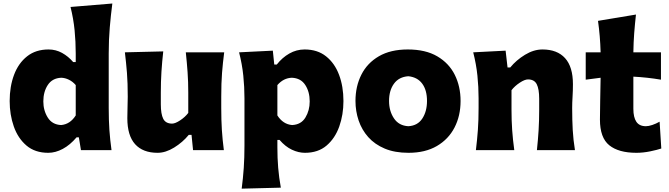

<svg xmlns="http://www.w3.org/2000/svg" viewBox="-20 -871 3882 1114"><path d="M259.8 15.6Q183.1 15.6 133.5 -26.6Q84 -68.8 60.1 -137.2Q36.1 -205.6 36.1 -284.7Q36.1 -369.1 61.5 -436.8Q86.9 -504.4 137.2 -544.2Q187.5 -584 261.7 -584Q303.7 -584 340.1 -564Q376.5 -543.9 404.8 -510.7H419.4V-560.5Q419.4 -629.4 412.8 -695.8Q406.2 -762.2 389.2 -830.6L631.8 -850.6Q623 -783.7 616.9 -711.4Q610.8 -639.2 610.8 -560.5V-244.6Q610.8 -173.8 614.7 -116.9Q618.7 -60.1 627 0H449.7L437.5 -74.2H424.3Q386.7 -29.8 344.2 -7.1Q301.8 15.6 259.8 15.6ZM334.5 -145.5Q386.7 -149.9 419.4 -201.2V-377.4Q402.3 -397.5 379.9 -408.4Q357.4 -419.4 335 -419.9Q283.2 -417.5 257.3 -377.9Q231.4 -338.4 231.4 -282.7Q231.4 -230 257.1 -189Q282.7 -147.9 334.5 -145.5Z M894.5 15.6Q809.1 15.6 763.9 -34.4Q718.8 -84.5 718.8 -185.1Q718.8 -222.7 720 -250.7Q721.2 -278.8 721.2 -309.6Q721.2 -390.1 716.6 -448.5Q711.9 -506.8 704.6 -567.4L927.2 -572.8Q920.4 -512.7 916.7 -454.6Q913.1 -396.5 913.1 -334V-266.1Q913.1 -209.5 927.2 -181.6Q941.4 -153.8 978.5 -153.8Q996.6 -153.8 1025.1 -172.6Q1053.7 -191.4 1072.3 -215.8V-334Q1072.3 -396.5 1068.4 -451.7Q1064.5 -506.8 1058.1 -567.4H1280.8Q1272.9 -506.8 1268.3 -448.5Q1263.7 -390.1 1263.7 -309.6V-244.6Q1263.7 -173.8 1267.3 -116.9Q1271 -60.1 1278.8 0H1100.1L1091.3 -88.4H1075.2Q1040 -45.4 990.5 -14.9Q940.9 15.6 894.5 15.6Z M1382.3 223.6Q1390.1 163.6 1394.3 103.8Q1398.4 43.9 1398.4 -26.9V-300.8Q1398.4 -366.2 1391.6 -432.4Q1384.8 -498.5 1367.2 -567.4L1563 -577.1L1571.3 -496.6H1585.9Q1617.7 -537.1 1658.9 -560.5Q1700.2 -584 1747.6 -584Q1821.8 -584 1871.8 -544.2Q1921.9 -504.4 1947.3 -436.8Q1972.7 -369.1 1972.7 -284.7Q1972.7 -205.6 1948.5 -137.2Q1924.3 -68.8 1875 -26.6Q1825.7 15.6 1749 15.6Q1711.9 15.6 1673.6 -2.4Q1635.3 -20.5 1602.1 -59.1H1589.4V-16.1Q1589.4 46.4 1594 102.1Q1598.6 157.7 1609.4 217.8ZM1674.8 -145.5Q1727.1 -147.9 1752 -189Q1776.9 -230 1776.9 -282.7Q1776.9 -338.4 1751.2 -377.9Q1725.6 -417.5 1673.8 -419.9Q1625 -418.5 1589.4 -377.4V-201.2Q1622.1 -149.9 1674.8 -145.5Z M2350.1 15.6Q2270.5 15.6 2212.4 -8.8Q2154.3 -33.2 2116.7 -75.4Q2079.1 -117.7 2060.8 -171.9Q2042.5 -226.1 2042.5 -285.2Q2042.5 -370.1 2076.7 -437.7Q2110.8 -505.4 2178.5 -544.7Q2246.1 -584 2346.2 -584Q2449.2 -584 2517.1 -544.2Q2585 -504.4 2618.7 -436.8Q2652.3 -369.1 2652.3 -285.2Q2652.3 -199.2 2617.2 -131.1Q2582 -63 2514.6 -23.7Q2447.3 15.6 2350.1 15.6ZM2349.1 -138.7Q2402.8 -141.6 2430.2 -183.1Q2457.5 -224.6 2457.5 -285.2Q2457.5 -348.1 2429.7 -385.7Q2401.9 -423.3 2349.1 -428.7Q2294.4 -424.8 2265.9 -385.5Q2237.3 -346.2 2237.3 -285.2Q2237.3 -226.6 2265.9 -184.1Q2294.4 -141.6 2349.1 -138.7Z M2741.2 0Q2748.5 -60.1 2752.7 -116.9Q2756.8 -173.8 2756.8 -244.6V-300.8Q2756.8 -366.2 2750 -432.4Q2743.2 -498.5 2725.6 -567.4L2913.6 -577.1L2924.8 -479.5H2940.4Q2975.6 -522.5 3026.1 -553.2Q3076.7 -584 3127.4 -584Q3212.9 -584 3258.5 -533.7Q3304.2 -483.4 3304.2 -382.3Q3304.2 -345.2 3302 -310.1Q3299.8 -274.9 3299.8 -244.6Q3299.8 -173.8 3303 -116.9Q3306.2 -60.1 3315.9 0H3095.2Q3101.6 -60.1 3105 -115.7Q3108.4 -171.4 3108.4 -233.9V-297.9Q3108.4 -354.5 3094.2 -382.3Q3080.1 -410.2 3043.5 -410.2Q3024.4 -410.2 2995.6 -391.1Q2966.8 -372.1 2947.8 -347.7V-233.9Q2947.8 -171.4 2951.7 -115.7Q2955.6 -60.1 2963.9 0Z M3672.4 15.6Q3569.3 15.6 3515.1 -28.1Q3460.9 -71.8 3460.9 -177.2Q3460.9 -231 3462.4 -289.6Q3463.9 -348.1 3464.8 -419.9L3378.4 -408.7V-567.4H3464.8Q3463.4 -616.7 3459.7 -660.4Q3456.1 -704.1 3449.7 -750L3669.9 -786.6Q3663.6 -729.5 3659.7 -678.7Q3655.8 -627.9 3654.8 -567.4H3814.9V-408.7Q3774.9 -415.5 3734.4 -419.9Q3693.8 -424.3 3654.8 -426.3V-239.7Q3654.8 -190.4 3672.1 -164.6Q3689.5 -138.7 3727.5 -138.7Q3743.2 -138.7 3764.9 -146Q3786.6 -153.3 3807.1 -165L3816.9 -9.3Q3793.9 -1.5 3752.7 7.1Q3711.4 15.6 3672.4 15.6Z"/></svg>

Font: Pinar-FD ExtraBold
Style: Regular
Weight: 800
Designer: Amin Abedi
Version: Version 3.000